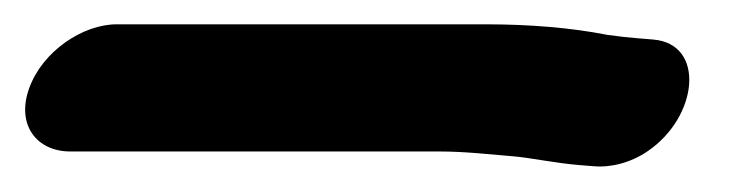

<svg xmlns="http://www.w3.org/2000/svg" viewBox="-21 -43 597 154"><path d="M35.4 78.5H331.4C352 78.5 371.4 80.8 391 82.4C403.4 83.4 424.9 87.9 443.6 89.4L454.8 90.3C468.6 91.6 484.6 87.7 498.3 78.4C539.3 50.7 545 -8 502.8 -11.3L489.5 -12.4C482.3 -13 477.3 -13.5 466.4 -15C437.4 -20.7 404 -23.5 368.6 -23.5H72.6C45.6 -23.5 13.3 -2.1 2.5 27.5C-8.3 57.1 8.4 78.5 35.4 78.5Z"/></svg>

Font: Take Off
Style: Hosehead
Weight: 400
Foundry: Cannot Into Space Fonts
Version: Version 0.89